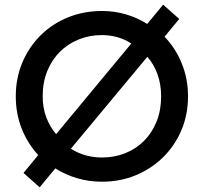

<svg xmlns="http://www.w3.org/2000/svg" viewBox="-20 -762 872 821"><path d="M149.5 39 80.5 -22.5 143.5 -99Q98.5 -147.5 73 -211.5Q47.5 -275.5 47.5 -350Q47.5 -428 75.5 -494.5Q103.5 -561 153.2 -610.5Q203 -660 270.2 -687.5Q337.5 -715 416 -715Q471 -715 520 -700.2Q569 -685.5 609.5 -659.5L677.5 -742L746.5 -681L683.5 -605Q731 -556 757.5 -490.2Q784 -424.5 784 -350Q784 -272.5 756 -206Q728 -139.5 677.8 -90Q627.5 -40.5 560.8 -12.8Q494 15 416 15Q360 15 309.5 0Q259 -15 216.5 -42ZM220 -188.5 541.5 -576Q515 -593.5 482.8 -602.8Q450.5 -612 416 -612Q362.5 -612 316.2 -593.2Q270 -574.5 235.8 -540.2Q201.5 -506 182 -457.8Q162.5 -409.5 162.5 -350Q162.5 -301 178 -260Q193.5 -219 220 -188.5ZM416 -88.5Q469.5 -88.5 515.8 -107Q562 -125.5 596.2 -160Q630.5 -194.5 649.8 -242.8Q669 -291 669 -350Q669 -401 653.5 -444.2Q638 -487.5 610 -519L283 -126Q311.5 -108 345 -98.2Q378.5 -88.5 416 -88.5Z"/></svg>

Font: Geologica EX
Style: Regular
Weight: 400
Designer: Sindre Bremnes, Frode Helland
Foundry: Monokrom Skriftforlag AS
Version: Version 1.010;gftools[0.9.28]